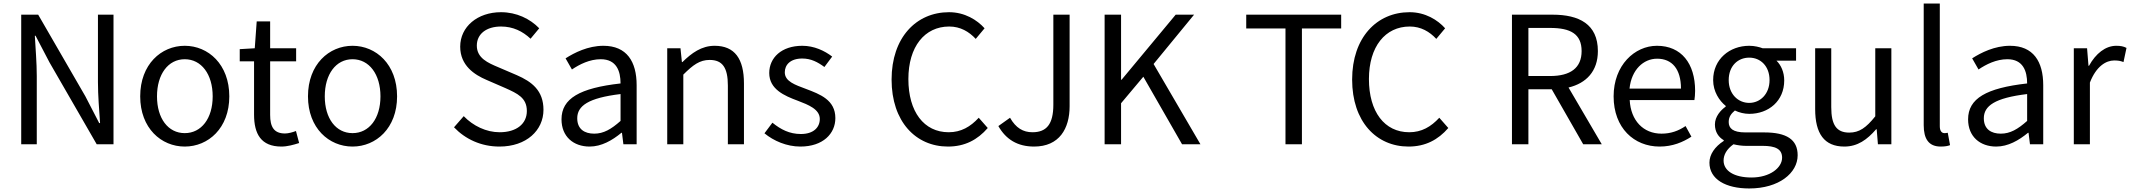

<svg xmlns="http://www.w3.org/2000/svg" viewBox="-20 -816 12048 1086"><path d="M100 0H188V-385C188 -462 181 -540 177 -614H181L260 -463L527 0H622V-733H534V-352C534 -276 541 -194 546 -120H541L463 -271L196 -733H100Z M1025 13C1158 13 1277 -91 1277 -271C1277 -452 1158 -557 1025 -557C892 -557 773 -452 773 -271C773 -91 892 13 1025 13ZM1025 -63C931 -63 868 -146 868 -271C868 -396 931 -481 1025 -481C1119 -481 1183 -396 1183 -271C1183 -146 1119 -63 1025 -63Z M1572 13C1605 13 1641 3 1672 -7L1654 -75C1636 -68 1611 -61 1592 -61C1529 -61 1508 -99 1508 -166V-469H1655V-543H1508V-695H1432L1421 -543L1336 -538V-469H1417V-168C1417 -59 1456 13 1572 13Z M1974 13C2107 13 2226 -91 2226 -271C2226 -452 2107 -557 1974 -557C1841 -557 1722 -452 1722 -271C1722 -91 1841 13 1974 13ZM1974 -63C1880 -63 1817 -146 1817 -271C1817 -396 1880 -481 1974 -481C2068 -481 2132 -396 2132 -271C2132 -146 2068 -63 1974 -63Z M2805 13C2958 13 3054 -79 3054 -195C3054 -304 2988 -354 2903 -391L2798 -436C2741 -460 2677 -487 2677 -558C2677 -624 2731 -666 2814 -666C2882 -666 2936 -639 2981 -597L3030 -656C2978 -710 2901 -747 2814 -747C2681 -747 2583 -665 2583 -552C2583 -445 2664 -393 2732 -364L2838 -318C2907 -287 2960 -263 2960 -188C2960 -116 2902 -68 2806 -68C2730 -68 2656 -104 2603 -159L2548 -96C2612 -29 2701 13 2805 13Z M3315 13C3382 13 3443 -22 3495 -65H3498L3506 0H3581V-334C3581 -468 3525 -557 3393 -557C3306 -557 3229 -518 3179 -486L3215 -423C3258 -452 3315 -481 3378 -481C3467 -481 3490 -414 3490 -344C3259 -318 3156 -259 3156 -141C3156 -43 3224 13 3315 13ZM3341 -60C3287 -60 3245 -85 3245 -147C3245 -217 3307 -262 3490 -284V-132C3437 -85 3394 -60 3341 -60Z M3754 0H3845V-394C3900 -449 3938 -477 3994 -477C4066 -477 4097 -434 4097 -332V0H4188V-344C4188 -483 4136 -557 4022 -557C3948 -557 3892 -516 3840 -465H3837L3829 -543H3754Z M4507 13C4635 13 4705 -60 4705 -148C4705 -251 4618 -283 4539 -313C4478 -336 4419 -355 4419 -407C4419 -449 4450 -485 4518 -485C4567 -485 4605 -465 4643 -437L4687 -496C4644 -529 4585 -557 4518 -557C4400 -557 4331 -489 4331 -403C4331 -311 4417 -274 4493 -246C4553 -223 4617 -198 4617 -143C4617 -96 4582 -58 4510 -58C4445 -58 4396 -84 4349 -122L4304 -62C4356 -19 4430 13 4507 13Z M5342 13C5437 13 5509 -25 5567 -92L5516 -150C5469 -99 5416 -68 5346 -68C5206 -68 5118 -184 5118 -369C5118 -552 5210 -666 5349 -666C5412 -666 5461 -637 5499 -596L5549 -656C5507 -703 5437 -747 5348 -747C5162 -747 5023 -603 5023 -366C5023 -128 5160 13 5342 13Z M5829 13C5972 13 6030 -89 6030 -215V-733H5938V-224C5938 -113 5899 -68 5820 -68C5767 -68 5726 -92 5693 -150L5627 -103C5670 -27 5736 13 5829 13Z M6228 0H6321V-232L6447 -382L6666 0H6770L6505 -454L6734 -733H6630L6324 -365H6321V-733H6228Z M7251 0H7344V-655H7566V-733H7029V-655H7251Z M7947 13C8042 13 8114 -25 8172 -92L8121 -150C8074 -99 8021 -68 7951 -68C7811 -68 7723 -184 7723 -369C7723 -552 7815 -666 7954 -666C8017 -666 8066 -637 8104 -596L8154 -656C8112 -703 8042 -747 7953 -747C7767 -747 7628 -603 7628 -366C7628 -128 7765 13 7947 13Z M8625 -658H8748C8863 -658 8926 -624 8926 -527C8926 -432 8863 -386 8748 -386H8625ZM9040 0 8852 -321C8952 -345 9018 -413 9018 -527C9018 -680 8911 -733 8762 -733H8532V0H8625V-311H8757L8935 0Z M9367 13C9441 13 9499 -12 9547 -43L9514 -103C9474 -76 9431 -60 9378 -60C9275 -60 9204 -134 9198 -250H9564C9566 -263 9568 -282 9568 -302C9568 -457 9490 -557 9352 -557C9226 -557 9107 -447 9107 -271C9107 -92 9223 13 9367 13ZM9197 -315C9208 -422 9276 -484 9353 -484C9438 -484 9488 -425 9488 -315Z M9874 250C10042 250 10148 163 10148 62C10148 -27 10085 -67 9959 -67H9853C9780 -67 9758 -91 9758 -126C9758 -156 9773 -174 9793 -191C9817 -179 9847 -172 9874 -172C9984 -172 10072 -245 10072 -361C10072 -408 10054 -448 10028 -473H10139V-543H9950C9931 -550 9904 -557 9874 -557C9764 -557 9670 -482 9670 -363C9670 -298 9705 -246 9741 -217V-213C9713 -193 9680 -157 9680 -112C9680 -69 9701 -40 9730 -23V-19C9679 14 9649 58 9649 104C9649 198 9741 250 9874 250ZM9874 -234C9811 -234 9758 -284 9758 -363C9758 -443 9810 -490 9874 -490C9938 -490 9989 -442 9989 -363C9989 -284 9936 -234 9874 -234ZM9887 188C9788 188 9729 150 9729 92C9729 60 9746 28 9785 0C9809 6 9835 9 9855 9H9949C10021 9 10060 26 10060 76C10060 133 9991 188 9887 188Z M10412 13C10487 13 10541 -26 10592 -85H10595L10602 0H10678V-543H10587V-158C10535 -93 10496 -66 10440 -66C10368 -66 10338 -109 10338 -210V-543H10247V-199C10247 -61 10298 13 10412 13Z M10957 13C10981 13 10997 10 11010 5L10997 -65C10987 -63 10983 -63 10978 -63C10964 -63 10952 -74 10952 -102V-796H10861V-108C10861 -31 10889 13 10957 13Z M11271 13C11338 13 11399 -22 11451 -65H11454L11462 0H11537V-334C11537 -468 11481 -557 11349 -557C11262 -557 11185 -518 11135 -486L11171 -423C11214 -452 11271 -481 11334 -481C11423 -481 11446 -414 11446 -344C11215 -318 11112 -259 11112 -141C11112 -43 11180 13 11271 13ZM11297 -60C11243 -60 11201 -85 11201 -147C11201 -217 11263 -262 11446 -284V-132C11393 -85 11350 -60 11297 -60Z M11710 0H11801V-349C11837 -442 11893 -474 11938 -474C11960 -474 11973 -472 11991 -465L12008 -545C11991 -554 11974 -557 11950 -557C11889 -557 11834 -513 11796 -444H11793L11785 -543H11710Z"/></svg>

Font: Noto Sans CJK TC Regular
Style: Regular
Weight: 400
Designer: Ryoko NISHIZUKA (kana & ideographs); Paul D. Hunt (Latin, Greek & Cyrillic); Wenlong ZHANG (bopomofo); Sandoll Communica
Foundry: Adobe Systems Incorporated
Version: Version 1.001;PS 1.001;hotconv 1.0.78;makeotf.lib2.5.61930